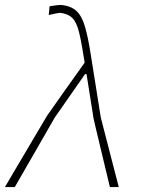

<svg xmlns="http://www.w3.org/2000/svg" viewBox="-30 -760 575 780"><path d="M-10 0Q6.5 -28 28.2 -65Q50 -102 72.8 -140.5Q95.5 -179 115.2 -212.2Q135 -245.5 147.5 -266.8Q160 -288 161 -289.5Q198 -343 235.8 -395.8Q273.5 -448.5 314 -505.5Q302 -583.5 292 -625.8Q282 -668 264.8 -686Q247.5 -704 214 -708Q206.5 -708 168 -699L171.5 -734.5Q186 -737 198.2 -738.5Q210.5 -740 216 -740Q258 -736.5 280.5 -715.5Q303 -694.5 315.5 -651Q328 -607.5 339 -536.5L379.5 -282.5Q396.5 -217 408.8 -169Q421 -121 431.5 -81.2Q442 -41.5 452.5 0H416.5Q408 -35 397 -81Q386 -127 375.5 -171Q365 -215 357.8 -245.2Q350.5 -275.5 350 -279L321.5 -459H315.5L192.5 -282.5Q150.5 -209.5 110.2 -139.2Q70 -69 30 0Z"/></svg>

Font: Commissioner Loud Thin
Style: Italic
Weight: 100
Italic angle: -12°
Designer: Kostas Bartsokas
Foundry: Kostas Bartsokas
Version: Version 1.000; ttfautohint (v1.8.3)